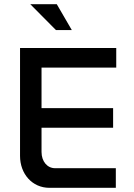

<svg xmlns="http://www.w3.org/2000/svg" viewBox="-20 -900 640 920"><path d="M76 -670V-153C76 -67 134 0 217 0H535V-94H244C206 -94 179 -127 179 -172V-288H522V-382H179V-576H537V-670ZM125 -880 248 -756H324L252 -880Z"/></svg>

Font: LT Wave Mono Medium
Style: Regular
Weight: 500
Designer: Daniel Lyons
Version: Version 2.5 (Glyphs App)